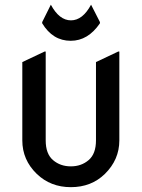

<svg xmlns="http://www.w3.org/2000/svg" viewBox="-20 -772 592 802"><path d="M156.2 -674.8V-679.7L192.4 -752.4Q227.5 -687 276.4 -687Q325.2 -687 360.4 -752.4L397.5 -679.7V-674.8Q347.7 -601.6 275.4 -601.6Q200.2 -601.6 156.2 -674.8ZM478.5 -556.6V-185.5Q478.5 -105 418 -45.4Q361.3 9.8 275.9 9.8Q191.4 9.8 133.8 -45.4Q73.2 -104 73.2 -185.5V-512.7L166 -556.6H170.9V-185.5Q170.9 -129.4 201.4 -103.3Q231.9 -77.1 275.9 -77.1Q319.8 -77.1 350.3 -103.3Q380.9 -129.4 380.9 -185.5V-512.7L473.6 -556.6Z"/></svg>

Font: Nova Round
Style: Book
Weight: 400
Version: Version 2.000